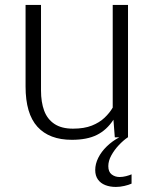

<svg xmlns="http://www.w3.org/2000/svg" viewBox="-20 -548 618 766"><path d="M266.6 9.8Q176.8 9.8 129.4 -42.2Q82 -94.2 82 -203.1V-528.3H143.6V-187Q143.6 -140.6 156.2 -106.4Q168.9 -72.3 197.3 -53.5Q225.6 -34.7 271 -34.7Q315.9 -34.7 346.4 -46.9Q377 -59.1 397.2 -78.4Q417.5 -97.7 429.7 -118.7V-528.3H490.7V0H438L432.6 -70.3Q405.8 -29.3 366.7 -9.8Q327.6 9.8 266.6 9.8ZM442.4 197.8Q418.5 197.8 399.9 190.4Q381.3 183.1 370.6 168Q359.9 152.8 359.9 130.4Q359.9 106 372.1 81.5Q384.3 57.1 406.2 35.9Q428.2 14.6 455.6 0H489.7Q471.7 12.2 453.9 31.2Q436 50.3 424.1 72Q412.1 93.8 412.1 114.7Q412.1 137.7 425.5 147.9Q439 158.2 457 158.2Q469.7 158.2 482.9 154.8Q496.1 151.4 504.9 147.5V184.6Q493.2 189.9 476.1 193.8Q459 197.8 442.4 197.8Z"/></svg>

Font: Comme ExtraLight
Style: Regular
Weight: 250
Version: Version 1.000;gftools[0.9.27]